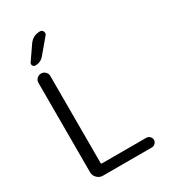

<svg xmlns="http://www.w3.org/2000/svg" viewBox="-228 -1087 1036 1174"><g transform="rotate(-30 290.5 -500.5)"><path d="M250 -979.5Q264.6 -979.5 271 -965.8Q277.3 -952.1 267.6 -940.4L184.6 -841.8Q160.2 -812.5 123 -812.5Q110.4 -812.5 105 -823.2Q99.6 -834 106.4 -843.8L170.9 -937.5Q199.2 -979.5 250 -979.5ZM168.9 -710.9V-97.7Q168.9 -90.8 175.8 -90.8H488.3Q502 -90.8 512.2 -80.6Q522.5 -70.3 522.5 -56.6Q522.5 -43 512.2 -32.7Q502 -22.5 488.3 -22.5H142.6Q119.1 -22.5 102.1 -39.6Q85 -56.6 85 -80.1V-710.9Q85 -728.5 97.2 -740.7Q109.4 -752.9 127 -752.9Q144.5 -752.9 156.7 -740.7Q168.9 -728.5 168.9 -710.9Z"/></g></svg>

Font: Gen Jyuu Gothic Normal
Style: Regular
Weight: 300
Designer: [Source Han Sans]
Ryoko NISHIZUKA  (kana & ideographs); Paul D. Hunt (Latin, Greek & Cyrillic); Wenlong ZHANG  (bopomofo
Version: Version 1.002.20150607